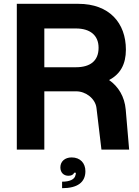

<svg xmlns="http://www.w3.org/2000/svg" viewBox="-20 -783 729 1005"><path d="M377 -634H212V-431H377C452 -431 496 -464 496 -533C496 -598 452 -634 377 -634ZM68 0V-763H390C552 -763 639 -663 639 -523C639 -447 610 -395 551 -364C600 -330 632 -277 638 -210L656 0H511L485 -218C479 -267 429 -305 379 -305H212V0ZM296 93C296 121 314 137 338 137C353 137 364 132 368 121H377C377 126 377 131 375 134C371 156 345 168 305 168V202C386 202 427 171 427 113C427 72 401 41 355 41C320 41 296 62 296 93Z"/></svg>

Font: Swile Sans
Style: Bold
Weight: 700
Designer: Lord
Foundry: Lord
Version: Version 1.477;FEAKit 1.0